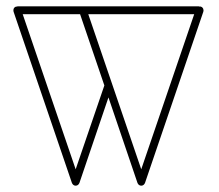

<svg xmlns="http://www.w3.org/2000/svg" viewBox="-20 -591 694 609"><path d="M440 -11 625 -554C627 -560 624 -568 617 -570C615 -570 614 -571 612 -570C611 -571 610 -571 610 -571H36C36 -571 35 -571 34 -570C33 -570 32 -570 31 -570C24 -568 21 -561 23 -554L208 -11C210 -6 214 -2 220 -2C226 -2 230 -6 232 -11L324 -282L416 -11C418 -6 422 -2 428 -2C434 -2 438 -6 440 -11ZM596 -546 428 -54 260 -546ZM234 -546 311 -320 220 -54 52 -546Z"/></svg>

Font: LS
Style: LightAlt
Weight: 250
Designer: BSozoo
Foundry: BSozoo
Version: Version 001.000